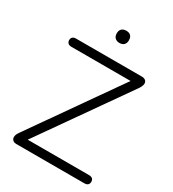

<svg xmlns="http://www.w3.org/2000/svg" viewBox="-211 -1004 1004 1117"><g transform="rotate(30 291.0 -445.5)"><path d="M77 0Q66 0 58 -5Q50 -10 47 -18.5Q44 -27 46.5 -38Q49 -49 58 -62L490 -678V-650H73Q58 -650 50 -657.5Q42 -665 42 -678Q42 -691 50 -698Q58 -705 73 -705H516Q528 -705 536 -700Q544 -695 547 -686.5Q550 -678 547 -667Q544 -656 536 -643L104 -28V-55H535Q550 -55 558 -48Q566 -41 566 -28Q566 -14 558 -7Q550 0 535 0ZM303 -809Q284 -809 273 -820Q262 -831 262 -850Q262 -870 273 -880.5Q284 -891 303 -891Q323 -891 333.5 -880.5Q344 -870 344 -850Q344 -831 333.5 -820Q323 -809 303 -809Z"/></g></svg>

Font: Nunito ExtraLight Light
Style: Regular
Weight: 300
Version: Version 3.602